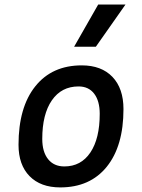

<svg xmlns="http://www.w3.org/2000/svg" viewBox="-20 -815 626 845"><path d="M245.1 9.8Q158.7 9.8 110.1 -39.8Q61.5 -89.4 61.5 -177.7Q61.5 -342.8 135.3 -435.1Q209 -527.3 339.8 -527.3Q426.3 -527.3 474.9 -476.6Q523.4 -425.8 523.4 -335Q523.4 -172.4 450 -81.3Q376.5 9.8 245.1 9.8ZM263.2 -82.5Q336.4 -82.5 377.7 -143.8Q418.9 -205.1 418.9 -314Q418.9 -370.6 394.5 -402.6Q370.1 -434.6 325.7 -434.6Q250.5 -434.6 208.3 -373.5Q166 -312.5 166 -203.6Q166 -146.5 191.7 -114.5Q217.3 -82.5 263.2 -82.5ZM306.2 -609.4 412.1 -794.9H532.2L401.9 -609.4Z"/></svg>

Font: Cascadia Code PL
Style: Italic
Weight: 400
Italic angle: -10°
Monospace: yes
Designer: Aaron Bell
Foundry: Saja Typeworks
Version: Version 2404.023